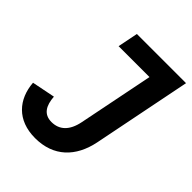

<svg xmlns="http://www.w3.org/2000/svg" viewBox="-201 -811 936 936"><g transform="rotate(45 266.5 -343.0)"><path d="M194 -698 173 -593H386L308 -204C294 -134 257 -100 203 -100C149 -100 128 -139 124 -196L4 -172C12 -66 78 12 202 12C329 12 406 -65 431 -188L533 -698Z"/></g></svg>

Font: Braiins Sans SemiBold
Style: Italic
Weight: 600
Italic angle: -11.31°
Designer: Mike Abbink, Paul van der Laan, Pieter van Rosmalen, Jiri Chlebus, Lubos Buracinsky
Foundry: Bold Monday, Sudetype
Version: Version 1.000;hotconv 1.0.109;makeotfexe 2.5.65596